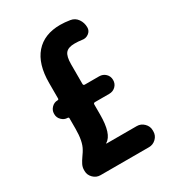

<svg xmlns="http://www.w3.org/2000/svg" viewBox="-179 -843 858 945"><g transform="rotate(-30 250.0 -370.0)"><path d="M387.7 -120.1Q411.1 -120.1 428.2 -103Q445.3 -85.9 445.3 -63.5V-56.6Q445.3 -33.2 428.2 -16.6Q411.1 0 387.7 0H112.3Q88.9 0 71.8 -17.1Q54.7 -34.2 54.7 -56.6V-63.5Q54.7 -78.1 61.5 -92.3Q68.4 -106.4 81.5 -125Q94.7 -143.6 98.6 -151.4Q120.1 -187.5 120.1 -259.8V-318.4Q120.1 -325.2 113.3 -325.2Q94.7 -325.2 80.1 -339.4Q65.4 -353.5 65.4 -373V-377Q65.4 -395.5 79.6 -410.2Q93.8 -424.8 113.3 -424.8Q120.1 -424.8 120.1 -431.6V-519.5Q120.1 -627 169.4 -683.6Q218.8 -740.2 309.6 -740.2Q335 -740.2 365.2 -735.4Q390.6 -731.4 405.3 -710.4Q419.9 -689.5 419.9 -663.1V-662.1Q419.9 -642.6 403.3 -630.4Q386.7 -618.2 366.2 -622.1Q346.7 -625 325.2 -625Q289.1 -625 274.4 -607.4Q259.8 -589.8 259.8 -544.9V-433.6Q259.8 -424.8 268.6 -424.8H349.6Q371.1 -424.8 385.7 -410.6Q400.4 -396.5 400.4 -375Q400.4 -353.5 385.7 -339.4Q371.1 -325.2 349.6 -325.2H268.6Q259.8 -325.2 259.8 -316.4V-259.8Q259.8 -148.4 215.8 -123Q214.8 -123 214.8 -121.1Q214.8 -120.1 215.8 -120.1Z"/></g></svg>

Font: Rounded Mgen+ 1m bold
Style: Bold
Weight: 700
Designer: [Source Han Sans]
Ryoko NISHIZUKA  (kana & ideographs); Paul D. Hunt (Latin, Greek & Cyrillic); Wenlong ZHANG  (bopomofo
Version: Version 1.059.20150602